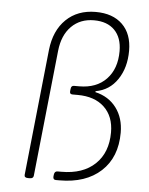

<svg xmlns="http://www.w3.org/2000/svg" viewBox="-52 -749 615 793"><g transform="rotate(5 256.0 -352.0)"><path d="M94 2Q78 2 79 -10L134 -533Q143 -614 190.5 -660Q238 -706 313 -706Q384 -706 424 -667Q464 -628 464 -558Q464 -488 431 -439Q398 -390 341 -380L340 -376Q396 -363 427.5 -321Q459 -279 459 -218Q459 -116 396 -58Q333 0 224 0H209Q197 0 198 -14L199 -22Q201 -36 213 -36H229Q318 -36 368.5 -84Q419 -132 419 -216Q419 -282 379 -320Q339 -358 268 -358H247Q234 -358 236 -372L237 -380Q238 -394 250 -394H271Q343 -394 384 -437Q425 -480 425 -553Q425 -609 394.5 -640Q364 -671 309 -671Q252 -671 215.5 -634.5Q179 -598 172 -533L117 -10Q116 2 101 2Z"/></g></svg>

Font: Asap Semi Condensed Semi Condensed Thin
Style: Italic
Weight: 100
Width: 4
Italic angle: -6°
Designer: Pablo Cosgaya
Foundry: Omnibus-Type
Version: Version 3.001; ttfautohint (v1.8.4.7-5d5b)